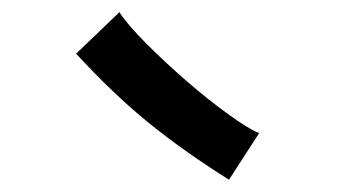

<svg xmlns="http://www.w3.org/2000/svg" viewBox="-20 -746 558 314"><path d="M175.3 -726.1Q188 -706.1 219.7 -674.3Q251.5 -642.6 285.9 -612.8Q320.3 -583 353.8 -558.8Q387.2 -534.7 403.8 -528.3L354.5 -452.1Q279.8 -499 222.2 -545.9Q164.6 -592.8 104.5 -658.2Z"/></svg>

Font: Fantasque Sans Mono
Style: Regular
Weight: 400
Monospace: yes
Designer: Jany Belluz
Version: Version 1.8.0 ; ttfautohint (v1.8.2)